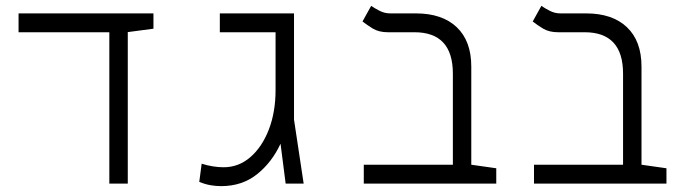

<svg xmlns="http://www.w3.org/2000/svg" viewBox="-20 -632 2384 661"><path d="M356.4 0V-521H43.9V-585.9H508.3V-533.2L419.9 -521.5V0Z M741.2 8.8Q723.1 8.8 704.6 5.6Q686 2.4 666 -5.9L674.3 -68.4Q713.4 -56.2 750 -56.2Q801.8 -56.2 842 -91.1Q882.3 -126 905.5 -186Q928.7 -246.1 928.7 -322.3V-521H736.8V-585.9H992.2V-220.2L1025.4 0H963.4L945.8 -137.2Q916 -72.8 864.7 -32Q813.5 8.8 741.2 8.8Z M1688.5 -52.7V0H1232.4V-64.9H1539.1V-378.4Q1539.1 -521 1406.7 -521H1315.4Q1284.7 -521 1263.9 -533.4Q1243.2 -545.9 1228 -558.1L1257.8 -611.8Q1269 -604 1286.4 -595Q1303.7 -585.9 1323.2 -585.9H1411.6Q1502.4 -585.9 1552.5 -538.3Q1602.5 -490.7 1602.5 -402.8V-64.9Z M2274.4 -52.7V0H1818.4V-64.9H2125V-378.4Q2125 -521 1992.7 -521H1901.4Q1870.6 -521 1849.9 -533.4Q1829.1 -545.9 1814 -558.1L1843.8 -611.8Q1855 -604 1872.3 -595Q1889.6 -585.9 1909.2 -585.9H1997.6Q2088.4 -585.9 2138.4 -538.3Q2188.5 -490.7 2188.5 -402.8V-64.9Z"/></svg>

Font: CaskaydiaMono NF Light
Style: Regular
Weight: 300
Designer: Aaron Bell
Foundry: Saja Typeworks
Version: Version 2111.001; ttfautohint (v1.8.4);Nerd Fonts 3.1.1